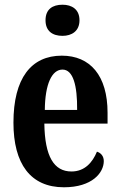

<svg xmlns="http://www.w3.org/2000/svg" viewBox="-20 -784 509 814"><path d="M245 -632C284 -632 317 -652 317 -698C317 -745 284 -764 245 -764C203 -764 173 -745 173 -698C173 -652 203 -632 245 -632ZM251 10C371 10 420 -52 420 -101C420 -123 407 -136 391 -141C372 -95 339 -57 283 -57C209 -57 170 -120 168 -260H436V-306C436 -464 362 -548 242 -548C112 -548 37 -452 37 -264C37 -90 109 10 251 10ZM307 -318H170C171 -428 200 -489 245 -489C290 -489 308 -422 307 -318Z"/></svg>

Font: Noto Serif Tamil ExtraCondensed
Style: Bold Italic
Weight: 700
Width: 2
Italic angle: -12°
Designer: Indian Type Foundry, Tom Grace, and the Monotype Design Team
Foundry: Monotype Imaging Inc.
Version: Version 2.003